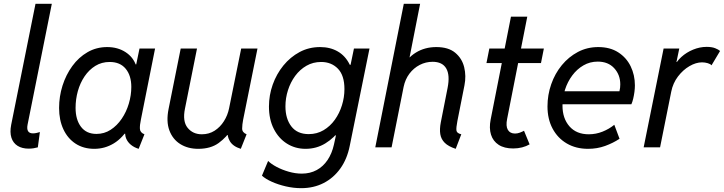

<svg xmlns="http://www.w3.org/2000/svg" viewBox="-20 -772 3793 1006"><path d="M130.4 6.8Q95.7 6.8 72.3 -7.8Q48.8 -22.5 39.8 -50.5Q30.8 -78.6 38.6 -118.2L166 -752H251.5L124.5 -119.1Q115.7 -73.2 152.8 -73.2Q163.1 -73.2 173.6 -75.9Q184.1 -78.6 189 -80.1L178.2 0Q168 2.9 155.8 4.9Q143.6 6.8 130.4 6.8Z M474.1 7.8Q418 7.8 376.5 -19Q335 -45.9 312.3 -94.2Q289.6 -142.6 289.6 -206.1Q289.6 -266.6 307.6 -323.5Q325.7 -380.4 358.9 -426Q392.1 -471.7 438.5 -498.5Q484.9 -525.4 541.5 -525.4Q596.7 -525.4 637.5 -499Q678.2 -472.7 692.9 -428.7L666.5 -434.6H728L689.5 -414.1L710.9 -517.6H792.5L718.3 -145.5Q711.9 -115.7 713.1 -96.4Q714.4 -77.1 736.8 -68.4L706.5 7.8Q682.6 0.5 665.8 -13.4Q648.9 -27.3 641.1 -46.1Q633.3 -64.9 637.2 -85.9L671.4 -71.3H599.1L657.7 -108.4Q623.5 -49.3 576.4 -20.8Q529.3 7.8 474.1 7.8ZM485.4 -70.3Q526.4 -70.3 559.8 -92Q593.3 -113.8 617.7 -149.7Q642.1 -185.5 655 -229.2Q668 -272.9 668 -316.4Q668 -376 638.7 -411.6Q609.4 -447.3 554.7 -447.3Q512.7 -447.3 479.5 -426.8Q446.3 -406.2 423.1 -371.8Q399.9 -337.4 387.9 -294.7Q376 -252 376 -207Q376 -145 404.3 -107.7Q432.6 -70.3 485.4 -70.3Z M1018.6 7.8Q964.4 7.8 924.6 -17.1Q884.8 -42 867.4 -88.9Q850.1 -135.7 863.3 -201.2L926.8 -517.6H1012.2L949.2 -203.1Q935.5 -136.2 963.1 -102.3Q990.7 -68.4 1037.6 -68.4Q1075.2 -68.4 1104.5 -87.2Q1133.8 -106 1153.3 -137Q1172.9 -168 1180.2 -204.1L1243.7 -517.6H1329.1L1253.9 -144.5Q1249 -119.1 1248.8 -98.6Q1248.5 -78.1 1272 -68.4L1241.7 7.8Q1200.2 -4.9 1184.1 -32.7Q1168 -60.5 1173.8 -88.9L1207.5 -64.5H1145.5L1194.3 -96.7Q1168 -53.7 1126 -22.9Q1084 7.8 1018.6 7.8Z M1558.1 213.9Q1518.1 213.9 1477.8 204.6Q1437.5 195.3 1404.3 180.4Q1371.1 165.5 1352.5 148.4L1384.8 71.3Q1400.9 87.4 1429.4 102.5Q1458 117.7 1492.9 127.7Q1527.8 137.7 1561 137.7Q1605 137.7 1639.2 119.1Q1673.3 100.6 1696.3 66.4Q1719.2 32.2 1729.5 -13.7L1740.2 -62.5H1723.6L1753.9 -122.1L1806.6 -381.8L1791.5 -432.6H1816.9L1834.5 -517.6H1916L1812.5 -7.8Q1798.8 61 1763.4 110.6Q1728 160.2 1675.8 187Q1623.5 213.9 1558.1 213.9ZM1581.1 7.8Q1526.9 7.8 1483.4 -19.5Q1439.9 -46.9 1414.6 -96.7Q1389.2 -146.5 1389.2 -213.9Q1389.2 -272.9 1408.9 -328.6Q1428.7 -384.3 1464.8 -428.7Q1501 -473.1 1549.8 -499.3Q1598.6 -525.4 1657.2 -525.4Q1710 -525.4 1749.8 -502.4Q1789.6 -479.5 1812 -434.1Q1834.5 -388.7 1834.5 -321.3Q1834.5 -261.2 1816.4 -202.9Q1798.3 -144.5 1764.9 -96.9Q1731.4 -49.3 1684.8 -20.8Q1638.2 7.8 1581.1 7.8ZM1597.7 -69.3Q1640.6 -69.3 1675.3 -89.8Q1710 -110.4 1734.4 -144.5Q1758.8 -178.7 1771.7 -220.5Q1784.7 -262.2 1784.7 -305.2Q1784.7 -377 1750.5 -412.1Q1716.3 -447.3 1662.6 -447.3Q1620.1 -447.3 1585.7 -427.5Q1551.3 -407.7 1526.6 -374.3Q1502 -340.8 1488.8 -299.3Q1475.6 -257.8 1475.6 -214.8Q1475.6 -149.9 1506.6 -109.6Q1537.6 -69.3 1597.7 -69.3Z M2367.7 7.8Q2329.1 -4.9 2310.1 -23.9Q2291 -43 2286.9 -69.3Q2282.7 -95.7 2289.6 -130.9L2325.2 -311.5Q2338.4 -378.4 2318.1 -413.3Q2297.9 -448.2 2246.6 -448.2Q2210.9 -448.2 2179.2 -431.9Q2147.5 -415.5 2125.2 -386Q2103 -356.4 2094.7 -316.4L2031.7 0H1946.3L2095.7 -752H2181.2L2126 -471.7H2136.7L2086.9 -415Q2111.8 -467.3 2158.7 -496.3Q2205.6 -525.4 2266.1 -525.4Q2329.6 -525.4 2365.2 -495.6Q2400.9 -465.8 2412.1 -419.9Q2423.3 -374 2413.6 -325.2L2376.5 -137.7Q2369.6 -102.5 2371.6 -88.1Q2373.5 -73.7 2397 -68.4Z M2668.9 5.9Q2622.1 5.9 2592.8 -13.2Q2563.5 -32.2 2552.7 -66.4Q2542 -100.6 2550.8 -145.5L2657.2 -684.6H2742.7L2637.2 -149.4Q2629.4 -111.3 2640.9 -91.8Q2652.3 -72.3 2678.7 -72.3Q2691.4 -72.3 2704.1 -77.1Q2716.8 -82 2725.6 -86.9L2754.9 -15.6Q2737.3 -5.4 2715.6 0.2Q2693.8 5.9 2668.9 5.9ZM2528.8 -441.4 2543.9 -517.6H2829.6L2814.5 -441.4Z M3061 7.8Q2997.6 7.8 2949.7 -20.3Q2901.9 -48.3 2875.2 -98.4Q2848.6 -148.4 2848.6 -214.4Q2848.6 -274.9 2868.2 -330.8Q2887.7 -386.7 2923.6 -430.4Q2959.5 -474.1 3008.1 -499.8Q3056.6 -525.4 3114.7 -525.4Q3176.3 -525.4 3219.2 -497.8Q3262.2 -470.2 3284.4 -424.6Q3306.6 -378.9 3306.6 -324.7Q3306.6 -309.1 3304.2 -290.5Q3301.8 -272 3297.6 -254.6Q3293.5 -237.3 3288.1 -225.6H2906.7L2918.5 -293.9H3225.6Q3228 -303.2 3229 -312.3Q3230 -321.3 3230 -330.1Q3230 -379.9 3198.2 -414.6Q3166.5 -449.2 3111.8 -449.2Q3070.8 -449.2 3036.9 -429.4Q3002.9 -409.7 2978.3 -376.5Q2953.6 -343.3 2940.4 -302.2Q2927.2 -261.2 2927.2 -218.3Q2927.2 -151.9 2963.6 -110.1Q3000 -68.4 3064.9 -68.4Q3102.5 -68.4 3137.2 -82.3Q3171.9 -96.2 3198.7 -118.2L3226.1 -44.9Q3192.4 -22.5 3150.6 -7.3Q3108.9 7.8 3061 7.8Z M3352.5 0 3457 -517.6H3539.1L3524.4 -447.3H3536.1L3510.7 -418Q3522.9 -448.7 3550 -473.4Q3577.1 -498 3612.1 -512.2Q3647 -526.4 3682.6 -526.4Q3710 -526.4 3727.5 -519.3Q3745.1 -512.2 3752.9 -504.9L3708 -429.7Q3703.1 -436.5 3688.5 -440.9Q3673.8 -445.3 3658.2 -445.3Q3626.5 -445.3 3592.5 -425.5Q3558.6 -405.8 3532.2 -371.1Q3505.9 -336.4 3497.1 -292L3438.5 0Z"/></svg>

Font: Reddit Sans
Style: Italic
Weight: 400
Italic angle: -11.25°
Designer: Stephen Hutchings
Version: Version 1.013